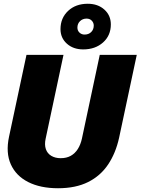

<svg xmlns="http://www.w3.org/2000/svg" viewBox="-20 -990 748 1022"><path d="M289 12Q195 12 130 -21Q65 -54 37.5 -115.5Q10 -177 28 -262L121 -698H318L223 -252Q216 -220 224 -196.5Q232 -173 253 -160.5Q274 -148 303 -148Q334 -148 356.5 -160.5Q379 -173 394 -196.5Q409 -220 416 -252L511 -698H708L614 -257Q596 -175 555.5 -114.5Q515 -54 449 -21Q383 12 289 12ZM423 -727Q370 -727 336 -757.5Q302 -788 302 -835Q302 -894 342.5 -932Q383 -970 447 -970Q501 -970 535.5 -939Q570 -908 570 -860Q570 -801 528.5 -764Q487 -727 423 -727ZM430 -806Q452 -806 465.5 -819.5Q479 -833 479 -854Q479 -869 468.5 -880Q458 -891 441 -891Q420 -891 406 -877.5Q392 -864 392 -843Q392 -827 403 -816.5Q414 -806 430 -806Z"/></svg>

Font: Azeret Mono Thin ExtraBold
Style: Italic
Weight: 800
Italic angle: -12°
Version: Version 1.002